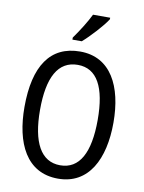

<svg xmlns="http://www.w3.org/2000/svg" viewBox="-101 -1013 821 1092"><g transform="rotate(10 309.5 -466.5)"><path d="M445 -934V-943H346C324 -898 290 -844 255 -795V-783H309C351 -819 420 -894 445 -934ZM567 -358C567 -568 488 -724 311 -724C139 -724 53 -596 53 -359C53 -151 128 10 311 10C488 10 567 -148 567 -358ZM143 -358C143 -546 197 -647 311 -647C422 -647 476 -547 476 -358C476 -168 421 -67 310 -67C199 -67 143 -170 143 -358Z"/></g></svg>

Font: Noto Sans Arabic UI Cn
Style: Regular
Weight: 400
Width: 3
Designer: Monotype Design Team, Nadine Chahine and Nizar Qandah
Foundry: Monotype Imaging Inc.
Version: Version 2.010